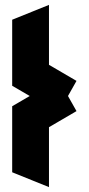

<svg xmlns="http://www.w3.org/2000/svg" viewBox="-20 -744 364 788"><path d="M181 24 30 -37V-308L102 -350L30 -392V-663L181 -724V-478L294 -412L259 -350L294 -288L181 -222Z"/></svg>

Font: Blaka Ink
Style: Regular
Weight: 400
Designer: Mohamed Gaber
Foundry: Kief Type Foundry
Version: Version 1.003; ttfautohint (v1.8.4.7-5d5b)